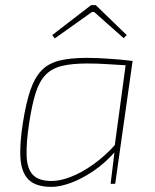

<svg xmlns="http://www.w3.org/2000/svg" viewBox="-20 -718 604 750"><path d="M319 -492Q341 -492 362.5 -491Q384 -490 406.5 -488.5Q429 -487 451.5 -485Q474 -483 498 -480L488 -462Q434 -465 397.5 -467.5Q361 -470 322 -470Q261 -470 222 -460.5Q183 -451 158.5 -426Q134 -401 119.5 -355.5Q105 -310 94 -238Q82 -159 84 -108.5Q86 -58 109 -34.5Q132 -11 182 -11Q215 -11 257.5 -27.5Q300 -44 345.5 -76.5Q391 -109 432 -155V-128Q390 -80 343.5 -49Q297 -18 255 -3Q213 12 182 12Q121 12 92.5 -15.5Q64 -43 60 -99Q56 -155 70 -242Q82 -317 98.5 -365.5Q115 -414 141.5 -442Q168 -470 211 -481Q254 -492 319 -492ZM473 -480H498L430 0H412L427 -122L425 -126ZM354 -698 475 -581 463 -569 348 -671H339L194 -568L184 -581L336 -698Z"/></svg>

Font: Exo 2 Thin
Style: Italic
Weight: 250
Italic angle: -8°
Designer: Natanael Gama
Foundry: Natanael Gama
Version: Version 2.010